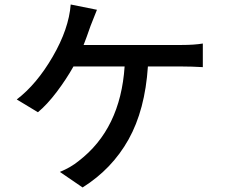

<svg xmlns="http://www.w3.org/2000/svg" viewBox="-20 -786 996 850"><path d="M54.2 -345.7Q142.6 -413.1 213.6 -535.6Q284.7 -658.2 293 -766.1L409.2 -742.7Q406.7 -736.8 396.2 -710Q385.7 -683.1 380.9 -671.4Q361.8 -616.2 350.1 -586.9H784.2Q839.8 -586.9 877.9 -593.3V-488.8Q828.1 -491.7 784.2 -491.7H634.8Q622.1 -299.3 549.1 -168.7Q476.1 -38.1 345.7 43.9L245.1 -24.9Q294.4 -45.4 328.1 -73.2Q513.2 -214.8 531.7 -491.7H305.2Q273.4 -435.1 231 -378.9Q188.5 -322.8 147.9 -289.1Z"/></svg>

Font: Karasuma Gothic
Style: Regular
Weight: 500
Designer: Rasmus Andersson / Ryoko Nishizuka
Foundry: Genbu
Version: Version 1.00